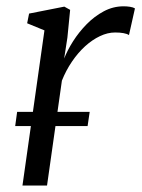

<svg xmlns="http://www.w3.org/2000/svg" viewBox="-20 -574 438 594"><path d="M49.5 0 117.5 -480 64 -502 70 -532 179 -553.5 197 -543.5 188.5 -457.5 178.5 -393Q188.5 -418.5 206.2 -446.5Q224 -474.5 248 -499Q272 -523.5 301 -539Q330 -554.5 362.5 -554.5Q372.5 -554.5 382.2 -553Q392 -551.5 397.5 -548L379 -465.5Q373 -469.5 362 -471.5Q351 -473.5 336 -473.5Q313 -473.5 289.2 -462.2Q265.5 -451 243.2 -430.8Q221 -410.5 202.5 -383.2Q184 -356 171.5 -324.5L125.5 0ZM257.5 -228 251 -184H27L33 -228Z"/></svg>

Font: Merriweather 48pt Light
Style: Italic
Weight: 300
Italic angle: -7.8°
Version: Version 2.101